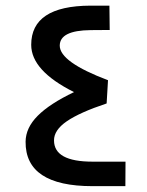

<svg xmlns="http://www.w3.org/2000/svg" viewBox="-20 -652 512 670"><path d="M69.3 -157.7Q69.8 -206.1 111.6 -248Q153.3 -290 238.3 -330.6Q88.9 -405.3 88.9 -495.6Q88.9 -631.3 294.9 -632.3H361.8L362.8 -547.4L296.4 -546.9Q188.5 -545.9 188.5 -492.7Q188.5 -435.5 356.9 -372.1L352.1 -291Q258.3 -259.8 213.1 -228.8Q168 -197.8 168.5 -161.6Q168.9 -87.9 302.7 -87.9H418L417.5 -2.4H302.7Q67.9 -2.4 69.3 -157.7Z"/></svg>

Font: Shabnam WOL
Style: WOL
Weight: 400
Foundry: DejaVu fonts team - Redesigned by Saber Rastikerdar - Based on Vazir font
Version: Version 5.0.0